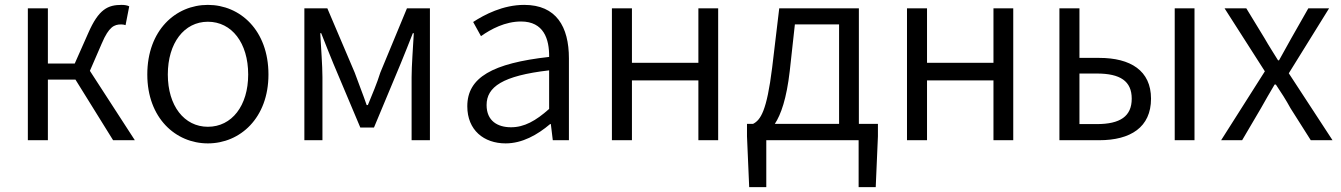

<svg xmlns="http://www.w3.org/2000/svg" viewBox="-20 -574 5490 786"><path d="M94 0H176V-248H289L443 0H532L348 -284L397 -397C426 -465 448 -474 476 -474C484 -474 488 -473 494 -471L509 -548C502 -552 490 -554 478 -554C422 -554 384 -537 341 -438L286 -314H176V-540H94Z M831 13C963 13 1079 -91 1079 -269C1079 -450 963 -554 831 -554C699 -554 583 -450 583 -269C583 -91 699 13 831 13ZM831 -55C734 -55 667 -141 667 -269C667 -398 734 -485 831 -485C929 -485 996 -398 996 -269C996 -141 929 -55 831 -55Z M1226 0H1300V-258C1300 -305 1294 -382 1291 -438H1295C1311 -396 1329 -353 1345 -313L1455 -52H1511L1620 -313C1636 -353 1654 -396 1670 -438H1674C1671 -382 1665 -305 1665 -258V0H1740V-540H1646L1537 -277C1523 -232 1504 -188 1486 -144H1481C1466 -188 1448 -232 1432 -277L1320 -540H1226Z M2050 13C2118 13 2180 -22 2232 -66H2235L2243 0H2309V-335C2309 -465 2257 -554 2126 -554C2039 -554 1963 -514 1917 -484L1949 -426C1990 -455 2048 -486 2113 -486C2206 -486 2229 -414 2228 -341C1996 -315 1893 -257 1893 -139C1893 -41 1961 13 2050 13ZM2072 -53C2017 -53 1972 -79 1972 -144C1972 -218 2037 -264 2228 -286V-128C2173 -79 2126 -53 2072 -53Z M2485 0H2567V-245H2839V0H2920V-540H2839V-317H2567V-540H2485Z M3117 0H3495V192H3565L3574 -16V-67H3496V-540H3170L3141 -297C3119 -120 3094 -83 3063 -67H3038V-16L3047 192H3117ZM3152 -67C3177 -105 3200 -170 3213 -283L3234 -474H3415V-67Z M3693 0H3775V-245H4047V0H4128V-540H4047V-317H3775V-540H3693Z M4317 0H4480C4608 0 4692 -53 4692 -170C4692 -285 4608 -337 4480 -337H4399V-540H4317ZM4399 -66V-273H4470C4566 -273 4613 -242 4613 -170C4613 -98 4566 -66 4470 -66ZM4789 0H4870V-540H4789Z M4979 0H5065L5142 -131C5161 -164 5179 -197 5198 -228H5203C5224 -197 5245 -164 5263 -131L5346 0H5435L5256 -274L5421 -540H5336L5266 -417C5249 -387 5233 -358 5216 -327H5212C5193 -358 5174 -387 5157 -417L5082 -540H4993L5158 -282Z"/></svg>

Font: Noto Sans CJK HK DemiLight
Style: Regular
Weight: 350
Designer: Ryoko NISHIZUKA 西塚涼子 (kana, bopomofo & ideographs); Paul D. Hunt (Latin, Greek & Cyrillic); Sandoll Communications 산돌커뮤니
Foundry: Adobe
Version: Version 2.004;hotconv 1.0.118;makeotfexe 2.5.65603